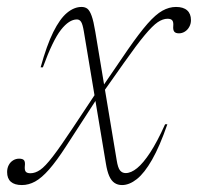

<svg xmlns="http://www.w3.org/2000/svg" viewBox="-60 -523 570 553"><path d="M234.5 -253.5 219 -238.5 130.5 -102Q103 -59.5 81.5 -35Q60 -10.5 41.2 -0.2Q22.5 10 3 10Q-18 10 -28.8 0.5Q-39.5 -9 -39.5 -27.5Q-39.5 -38.5 -35 -47.2Q-30.5 -56 -22.5 -61Q-14.5 -66 -5 -66Q6 -66 9.5 -61Q13 -56 11.5 -44.5Q10.5 -33 14.2 -28.5Q18 -24 27.5 -24Q41.5 -24 55.8 -33.8Q70 -43.5 91.8 -71.8Q113.5 -100 150 -155L216 -254.5L233 -270L308.5 -380.5Q341.5 -428 365 -454.8Q388.5 -481.5 407.8 -492.2Q427 -503 447 -503Q468 -503 479 -493.2Q490 -483.5 490 -465Q490 -454.5 485.2 -445.8Q480.5 -437 472.5 -432Q464.5 -427 455.5 -427Q445.5 -427 441.8 -432Q438 -437 439 -448Q440 -459.5 436.2 -464.2Q432.5 -469 422.5 -469Q409 -469 394.2 -459Q379.5 -449 356.8 -421.8Q334 -394.5 297 -342ZM422 -165Q400 -101.5 378 -63Q356 -24.5 334.2 -7.2Q312.5 10 291.5 10Q279 10 269.8 3.8Q260.5 -2.5 254.5 -16.2Q248.5 -30 245 -52L181.5 -432.5Q178 -453.5 173.5 -460.2Q169 -467 161.5 -467Q139 -467 115.5 -437Q92 -407 63.5 -329H57Q74.5 -392.5 93.5 -430.8Q112.5 -469 133 -486Q153.5 -503 175 -503Q185 -503 191.8 -497.8Q198.5 -492.5 204 -477.2Q209.5 -462 214.5 -431.5L276 -62Q279.5 -39.5 285.8 -32Q292 -24.5 302 -24.5Q317.5 -24.5 335 -38.8Q352.5 -53 372.8 -84Q393 -115 415.5 -165Z"/></svg>

Font: Newsreader 60pt ExtraLight
Style: Italic
Weight: 250
Italic angle: -17°
Designer: Hugues Gentile
Foundry: Production Type
Version: Version 1.003